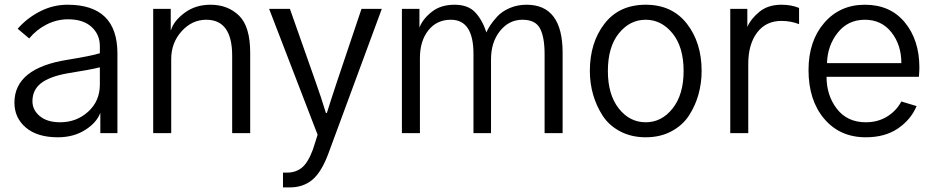

<svg xmlns="http://www.w3.org/2000/svg" viewBox="-20 -563 3949 812"><path d="M117.2 -134.8Q117.2 -97.7 148.4 -71.8Q179.7 -45.9 234.4 -45.9Q303.7 -45.9 353 -90.8Q402.3 -135.7 402.3 -205.1V-278.3Q359.4 -267.6 265.6 -252.9Q189.5 -239.3 153.3 -210.9Q117.2 -182.6 117.2 -134.8ZM41 -128.9Q41 -275.4 267.6 -310.5Q369.1 -327.1 402.3 -337.9V-368.2Q402.3 -417 367.2 -449.2Q332 -481.4 267.6 -481.4Q220.7 -481.4 177.2 -459.5Q133.8 -437.5 103.5 -400.4L54.7 -441.4Q93.8 -486.3 148.9 -514.6Q204.1 -543 265.6 -543Q476.6 -543 476.6 -336.9V0H404.3V-85.9Q388.7 -43.9 339.8 -13.2Q291 17.6 224.6 17.6Q137.7 17.6 89.4 -23.4Q41 -64.5 41 -128.9Z M627.9 0V-525.4H702.1V-435.5H703.1Q714.8 -474.6 760.7 -508.8Q806.6 -543 870.1 -543Q943.4 -543 990.7 -497.1Q1038.1 -451.2 1038.1 -339.8V0H961.9V-327.1Q961.9 -479.5 852.5 -479.5Q792 -479.5 748 -430.7Q704.1 -381.8 704.1 -313.5V0Z M1118.2 -525.4H1206.1L1314.5 -217.8Q1338.9 -149.4 1358.4 -85H1362.3Q1377 -132.8 1405.3 -217.8L1508.8 -525.4H1594.7L1368.2 87.9Q1338.9 166 1300.3 197.8Q1261.7 229.5 1206.1 229.5H1176.8V167H1194.3Q1231.4 167 1257.3 145.5Q1283.2 124 1303.7 68.4L1323.2 6.8Z M1679.7 0V-525.4H1753.9V-446.3Q1767.6 -482.4 1805.7 -512.7Q1843.8 -543 1902.3 -543Q1960 -543 1990.2 -510.3Q2020.5 -477.5 2037.1 -425.8Q2042 -438.5 2052.7 -455.1Q2063.5 -471.7 2083 -493.2Q2102.5 -514.6 2135.3 -528.8Q2168 -543 2207 -543Q2359.4 -543 2359.4 -339.8V0H2283.2V-334Q2283.2 -406.2 2263.7 -442.9Q2244.1 -479.5 2189.5 -479.5Q2132.8 -479.5 2094.7 -432.1Q2056.6 -384.8 2056.6 -312.5V0H1982.4V-335Q1982.4 -479.5 1886.7 -479.5Q1827.1 -479.5 1791.5 -434.6Q1755.9 -389.6 1755.9 -317.4V0Z M2550.8 -262.7Q2550.8 -163.1 2596.7 -104.5Q2642.6 -45.9 2710.9 -45.9Q2778.3 -45.9 2824.7 -104.5Q2871.1 -163.1 2871.1 -262.7Q2871.1 -364.3 2824.2 -421.9Q2777.3 -479.5 2710.9 -479.5Q2643.6 -479.5 2597.2 -421.9Q2550.8 -364.3 2550.8 -262.7ZM2474.6 -262.7Q2474.6 -382.8 2536.6 -462.9Q2598.6 -543 2710.9 -543Q2822.3 -543 2884.8 -462.9Q2947.3 -382.8 2947.3 -262.7Q2947.3 -211.9 2934.1 -164.1Q2920.9 -116.2 2894 -74.7Q2867.2 -33.2 2819.8 -7.8Q2772.5 17.6 2710.9 17.6Q2650.4 17.6 2603 -7.3Q2555.7 -32.2 2528.8 -73.7Q2502 -115.2 2488.3 -163.1Q2474.6 -210.9 2474.6 -262.7Z M3068.4 0V-525.4H3140.6V-449.2Q3156.2 -484.4 3192.4 -513.7Q3228.5 -543 3285.2 -543Q3327.1 -543 3359.4 -529.3V-460.9Q3324.2 -474.6 3285.2 -474.6Q3218.8 -474.6 3181.6 -424.8Q3144.5 -375 3144.5 -293V0Z M3399.4 -266.6Q3399.4 -389.6 3465.8 -466.3Q3532.2 -543 3637.7 -543Q3745.1 -543 3806.6 -468.3Q3868.2 -393.6 3868.2 -277.3Q3868.2 -263.7 3866.2 -238.3H3475.6Q3475.6 -159.2 3519.5 -102.5Q3563.5 -45.9 3641.6 -45.9Q3692.4 -45.9 3731.4 -69.8Q3770.5 -93.8 3792 -133.8L3856.4 -114.3Q3832 -56.6 3777.3 -19.5Q3722.7 17.6 3641.6 17.6Q3532.2 17.6 3465.8 -60.5Q3399.4 -138.7 3399.4 -266.6ZM3477.5 -295.9H3792Q3792 -373 3750 -426.3Q3708 -479.5 3637.7 -479.5Q3566.4 -479.5 3522.9 -424.8Q3479.5 -370.1 3477.5 -295.9Z"/></svg>

Font: Gothic A1
Style: Regular
Weight: 400
Designer: HanYang I&C Co.,Ltd.
Foundry: HanYang I&C Co.,Ltd.
Version: Version 2.50